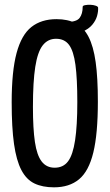

<svg xmlns="http://www.w3.org/2000/svg" viewBox="-20 -792 469 822"><path d="M211 10Q162 10 127.5 -6.5Q93 -23 71.5 -64Q50 -105 40 -175.5Q30 -246 30 -354Q30 -487 51 -565Q72 -643 114.5 -676.5Q157 -710 222 -710Q270 -710 304 -692.5Q338 -675 359 -634.5Q380 -594 389.5 -526.5Q399 -459 399 -357Q399 -219 379.5 -139Q360 -59 318.5 -24.5Q277 10 211 10ZM214 -74Q251 -74 271.5 -101.5Q292 -129 301.5 -191.5Q311 -254 311 -355Q311 -455 303 -514.5Q295 -574 275.5 -600Q256 -626 220 -626Q185 -626 163 -598Q141 -570 131 -506Q121 -442 121 -334Q121 -241 129.5 -184Q138 -127 158.5 -100.5Q179 -74 214 -74ZM265 -645 266 -698Q308 -698 321 -715.5Q334 -733 334 -763Q334 -768 344.5 -770Q355 -772 367.5 -771.5Q380 -771 390 -767.5Q400 -764 400 -759Q401 -743 395.5 -723.5Q390 -704 375 -686Q360 -668 333 -656.5Q306 -645 265 -645Z"/></svg>

Font: Yanone Kaffeesatz
Style: Regular
Weight: 400
Designer: Yanone (Cyrillic: Daniel Pouzeot, Huerta Tipografica, and Cyreal)
Foundry: Yanone
Version: Version 2.003